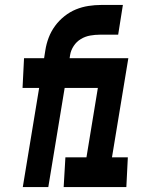

<svg xmlns="http://www.w3.org/2000/svg" viewBox="-20 -755 640 775"><path d="M72 0 138 -400H71L77 -520H158L163 -552Q167 -578 176.5 -603Q186 -628 202 -650Q218 -672 240 -689.5Q262 -707 286.5 -717Q311 -727 337 -731Q363 -735 388 -735H476L457 -615H383Q364 -615 344 -611.5Q324 -608 306.5 -597.5Q289 -587 277.5 -569.5Q266 -552 263 -533L261 -520H415L409 -400H241L175 0ZM237 0 244 -120H329L375 -400H311L317 -520H498L432 -120H496L490 0Z"/></svg>

Font: Iosevka Heavy Extended Oblique
Style: Regular
Weight: 900
Width: 7
Italic angle: -9°
Monospace: yes
Designer: Belleve Invis
Foundry: Belleve Invis
Version: Version 32.5.0; ttfautohint (v1.8.4)